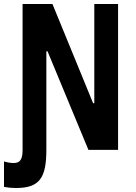

<svg xmlns="http://www.w3.org/2000/svg" viewBox="-42 -750 682 961"><path d="M190 0V-493H196L400.5 0H549V-730H430V-233.5H424L220.5 -730H71V0C71 50 57.5 66 25.5 66C12 66 -3 63.5 -22 58V185.5C-0.5 189.5 16.5 191 38 191C156 191 190 140.5 190 0Z"/></svg>

Font: Monaspace Neon
Style: Bold
Weight: 700
Designer: Riley Cran & the Lettermatic Team
Foundry: Lettermatic
Version: Version 1.200 (Monaspace Neon)